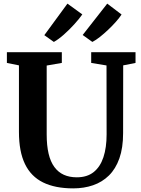

<svg xmlns="http://www.w3.org/2000/svg" viewBox="-20 -1031 778 1059"><path d="M384 8Q284 8 217.5 -24.8Q151 -57.5 117.8 -126.2Q84.5 -195 84.5 -303.5V-670.5L18 -684V-743H321V-684L237.5 -669.5V-289.5Q237.5 -228.5 248 -183.8Q258.5 -139 279.8 -110Q301 -81 332 -67Q363 -53 403.5 -53Q460.5 -53 496.8 -82Q533 -111 550.5 -164Q568 -217 568 -289.5L567.5 -670L483 -684V-743H727.5V-684L659.5 -670.5L659 -297Q659 -215.5 638.5 -157.5Q618 -99.5 580.8 -63Q543.5 -26.5 493.2 -9.2Q443 8 384 8ZM489 -800 436 -838 571.5 -1011 650.5 -951Q638.5 -932.5 619 -910.5Q599.5 -888.5 576.5 -866.8Q553.5 -845 531 -827.2Q508.5 -809.5 490 -800ZM276.5 -800 224.5 -837 352 -1011 434 -951.5Q417 -927 389.5 -896.8Q362 -866.5 332 -840Q302 -813.5 277.5 -800Z"/></svg>

Font: Merriweather 28pt
Style: Bold
Weight: 700
Version: Version 2.100